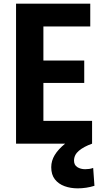

<svg xmlns="http://www.w3.org/2000/svg" viewBox="-20 -788 570 1053"><path d="M196 -125H485V0H68V-768H475V-643H196L218 -671V-434L196 -456H442V-333H196L218 -362V-97ZM406 245Q367 245 334 233Q301 221 281 195.5Q261 170 261 129Q261 94 280 62.5Q299 31 337 0H485Q440 16 413 38.5Q386 61 386 93Q386 117 404 128.5Q422 140 447 140Q458 140 469 138.5Q480 137 491 133L498 231Q476 238 452.5 241.5Q429 245 406 245Z"/></svg>

Font: Yaldevi ExtraLight
Style: Regular
Weight: 200
Designer: Sol Matas, Rajitha Manaperi, Kosala Senevirathne
Foundry: Mooniak
Version: Version 1.100